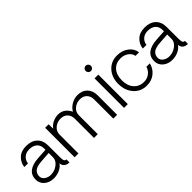

<svg xmlns="http://www.w3.org/2000/svg" viewBox="106 -1638 2531 2531"><g transform="rotate(-45 1371.0 -372.5)"><path d="M213 4Q134 4 81.5 -41Q29 -86 29 -155Q29 -318 256 -333L399 -342V-363Q399 -429 359.5 -463.5Q320 -498 251 -498Q191 -498 153 -464Q115 -430 109 -378H41Q49 -453 104 -505.5Q159 -558 254 -558Q352 -558 408 -504.5Q464 -451 464 -360L465 -135Q465 -91 474 -73.5Q483 -56 505 -57V0Q490 0 477 -3Q409 -17 403 -86Q381 -48 328 -22Q275 4 213 4ZM216 -57Q287 -57 343 -100Q399 -143 399 -199V-282L256 -272Q164 -266 128.5 -234.5Q93 -203 93 -154Q93 -110 130.5 -83.5Q168 -57 216 -57Z M1207 -554Q1292 -554 1342.5 -502.5Q1393 -451 1393 -363V0H1322V-357Q1322 -418 1286.5 -455Q1251 -492 1190 -492Q1126 -492 1079 -452.5Q1032 -413 1032 -352V0H962V-357Q962 -418 926 -455Q890 -492 829 -492Q765 -492 718.5 -452.5Q672 -413 672 -352V0H601V-550H666L668 -466Q695 -506 743.5 -530Q792 -554 845 -554Q954 -554 1010 -441Q1037 -491 1092 -522.5Q1147 -554 1207 -554Z M1508 -702Q1508 -722 1522.5 -736.5Q1537 -751 1557 -751Q1577 -751 1591.5 -736.5Q1606 -722 1606 -702Q1606 -681 1591.5 -666.5Q1577 -652 1557 -652Q1537 -652 1522.5 -666.5Q1508 -681 1508 -702ZM1522 -550H1592V0H1522Z M1945 6Q1832 6 1761.5 -74.5Q1691 -155 1691 -277Q1691 -398 1761.5 -476.5Q1832 -555 1945 -555Q2038 -555 2104 -505Q2170 -455 2180 -378H2114Q2105 -429 2058.5 -462Q2012 -495 1949 -495Q1862 -495 1810 -436.5Q1758 -378 1758 -277Q1758 -176 1811 -115.5Q1864 -55 1951 -55Q2011 -55 2054.5 -88.5Q2098 -122 2114 -175H2177Q2160 -97 2097.5 -45.5Q2035 6 1945 6Z M2422 4Q2343 4 2290.5 -41Q2238 -86 2238 -155Q2238 -318 2465 -333L2608 -342V-363Q2608 -429 2568.5 -463.5Q2529 -498 2460 -498Q2400 -498 2362 -464Q2324 -430 2318 -378H2250Q2258 -453 2313 -505.5Q2368 -558 2463 -558Q2561 -558 2617 -504.5Q2673 -451 2673 -360L2674 -135Q2674 -91 2683 -73.5Q2692 -56 2714 -57V0Q2699 0 2686 -3Q2618 -17 2612 -86Q2590 -48 2537 -22Q2484 4 2422 4ZM2425 -57Q2496 -57 2552 -100Q2608 -143 2608 -199V-282L2465 -272Q2373 -266 2337.5 -234.5Q2302 -203 2302 -154Q2302 -110 2339.5 -83.5Q2377 -57 2425 -57Z"/></g></svg>

Font: Oakes Grotesk Light
Style: Regular
Weight: 300
Designer: Samuel Oakes
Foundry: Samuel Oakes
Version: Version 1.000;PS 001.000;hotconv 1.0.88;makeotf.lib2.5.64775